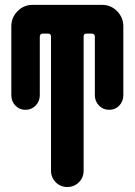

<svg xmlns="http://www.w3.org/2000/svg" viewBox="-20 -750 540 770"><path d="M389.6 -730.5Q424.8 -730.5 449.7 -705.1Q474.6 -679.7 474.6 -644.5V-368.2Q474.6 -343.8 458.5 -326.7Q442.4 -309.6 418 -309.6Q393.6 -309.6 377 -326.7Q360.4 -343.8 360.4 -368.2V-603.5Q360.4 -614.3 348.6 -615.2H326.2Q315.4 -615.2 315.4 -603.5V-65.4Q315.4 -38.1 296.4 -19Q277.3 0 250 0Q222.7 0 203.6 -19Q184.6 -38.1 184.6 -65.4V-603.5Q184.6 -614.3 173.8 -615.2H151.4Q140.6 -615.2 139.6 -603.5V-368.2Q139.6 -343.8 123 -326.7Q106.4 -309.6 82 -309.6Q57.6 -309.6 41.5 -326.7Q25.4 -343.8 25.4 -368.2V-644.5Q25.4 -679.7 50.3 -705.1Q75.2 -730.5 110.4 -730.5Z"/></svg>

Font: Rounded-X Mgen+ 1m bold
Style: Bold
Weight: 700
Designer: [Source Han Sans]
Ryoko NISHIZUKA  (kana & ideographs); Paul D. Hunt (Latin, Greek & Cyrillic); Wenlong ZHANG  (bopomofo
Version: Version 1.059.20150602